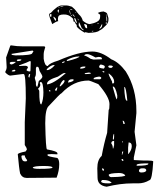

<svg xmlns="http://www.w3.org/2000/svg" viewBox="-28 -665 612 724"><path d="M10.7 -492.2 12.7 -494.1Q35.2 -490.2 59.6 -490.2H139.6L142.6 -487.3Q136.7 -469.7 136.7 -460V-443.4Q140.6 -416 152.3 -416Q158.2 -426.8 191.4 -436.5Q270.5 -470.7 320.3 -470.7Q353.5 -470.7 391.6 -441.4Q419.9 -430.7 446.3 -395.5Q486.3 -332 486.3 -246.1V-238.3L479.5 -168L486.3 -117.2L476.6 -71.3V-69.3V-61.5L513.7 -59.6H530.3Q546.9 -59.6 549.8 -56.6Q545.9 14.6 535.2 14.6Q515.6 26.4 493.2 26.4H472.7Q425.8 26.4 374 39.1Q339.8 34.2 339.8 4.9L338.9 -30.3Q338.9 -62.5 355.5 -77.1Q364.3 -125 376 -164.1L381.8 -251Q384.8 -251 384.8 -272.5Q384.8 -298.8 342.8 -347.7Q310.5 -361.3 305.7 -361.3Q249 -361.3 204.1 -313.5Q200.2 -313.5 156.2 -265.6Q142.6 -254.9 142.6 -200.2Q144.5 -101.6 149.4 -101.6Q188.5 -94.7 188.5 -86.9V-83L167 -84L151.4 -83V-79.1Q151.4 -75.2 188.5 -69.3Q195.3 -62.5 195.3 -46.9V-44.9Q195.3 -21.5 185.5 4.9L72.3 5.9Q55.7 5.9 47.9 -10.7Q43.9 -29.3 39.1 -83Q39.1 -87.9 68.4 -93.8L73.2 -100.6V-101.6Q73.2 -107.4 65.4 -118.2V-148.4V-204.1L69.3 -293.9Q69.3 -385.7 61.5 -385.7H56.6L10.7 -379.9Q3.9 -379.9 -7.8 -391.6V-395.5Q-2.9 -403.3 -2.9 -412.1L-4.9 -448.2ZM95.7 -474.6 15.6 -461.9V-460Q15.6 -457 30.3 -456.1Q93.8 -456.1 93.8 -464.8L97.7 -470.7V-472.7H95.7ZM290 -456.1V-455.1Q296.9 -455.1 313.5 -443.4L324.2 -440.4L355.5 -441.4L356.4 -443.4V-444.3Q355.5 -450.2 345.7 -450.2H341.8L332 -448.2Q310.5 -460.9 300.8 -460.9Q292 -460.9 290 -456.1ZM223.6 -438.5V-437.5L225.6 -434.6Q271.5 -446.3 271.5 -452.1H269.5Q248 -452.1 223.6 -438.5ZM35.2 -437.5 38.1 -434.6H40Q52.7 -435.5 52.7 -440.4L47.9 -441.4Q35.2 -441.4 35.2 -437.5ZM43.9 -418V-416L62.5 -417H65.4Q75.2 -417 77.1 -412.1V-409.2Q72.3 -404.3 72.3 -399.4Q77.1 -395.5 84 -395.5Q86.9 -395.5 86.9 -399.4L87.9 -431.6L86.9 -434.6H84Q78.1 -430.7 44.9 -418.9ZM206.1 -428.7 207 -427.7V-426.8Q215.8 -429.7 215.8 -431.6V-433.6H213.9Q206.1 -431.6 206.1 -428.7ZM8.8 -427.7V-426.8Q8.8 -423.8 13.7 -421.9Q21.5 -421.9 31.2 -430.7V-431.6H15.6Q8.8 -430.7 8.8 -427.7ZM345.7 -412.1Q345.7 -408.2 363.3 -406.2Q367.2 -409.2 367.2 -414.1Q367.2 -418.9 351.6 -421.9Q345.7 -418 345.7 -412.1ZM148.4 -404.3V-400.4Q162.1 -400.4 177.7 -418V-418.9L176.8 -419.9H175.8Q164.1 -419.9 148.4 -404.3ZM382.8 -418 379.9 -414.1Q381.8 -409.2 387.7 -409.2H392.6L397.5 -413.1V-414.1Q396.5 -418 387.7 -418ZM274.4 -408.2V-406.2H279.3Q293.9 -408.2 293.9 -412.1V-414.1H287.1Q274.4 -413.1 274.4 -408.2ZM114.3 -413.1H109.4L107.4 -407.2V-389.6Q107.4 -377.9 103.5 -374V-369.1L107.4 -355.5V-347.7Q107.4 -339.8 112.3 -336.9Q113.3 -336.9 118.2 -359.4Q131.8 -370.1 131.8 -376Q131.8 -380.9 121.1 -397.5Q118.2 -413.1 114.3 -413.1ZM16.6 -397.5V-395.5H26.4L30.3 -399.4V-400.4L25.4 -402.3Q16.6 -399.4 16.6 -397.5ZM366.2 -394.5 360.4 -397.5 358.4 -395.5V-394.5L363.3 -391.6H364.3ZM291 -387.7 293 -385.7H293.9Q315.4 -385.7 315.4 -389.6L307.6 -391.6Q291 -389.6 291 -387.7ZM149.4 -349.6V-346.7Q174.8 -349.6 219.7 -388.7V-389.6H213.9Q210 -389.6 190.4 -376Q149.4 -363.3 149.4 -349.6ZM382.8 -387.7H381.8V-384.8Q381.8 -381.8 394.5 -357.4Q394.5 -349.6 398.4 -349.6L402.3 -353.5V-357.4Q402.3 -373 382.8 -387.7ZM79.1 -376 81.1 -373H83L85.9 -385.7H83Q80.1 -385.7 79.1 -376ZM325.2 -369.1V-366.2H349.6L353.5 -369.1V-373L348.6 -376H343.8Q325.2 -373 325.2 -369.1ZM228.5 -353.5Q250 -357.4 250 -364.3L247.1 -366.2H244.1Q229.5 -366.2 228.5 -353.5ZM197.3 -341.8V-339.8H200.2Q215.8 -352.5 215.8 -361.3H213.9V-363.3Q206.1 -363.3 197.3 -341.8ZM122.1 -351.6 124 -345.7Q124 -337.9 115.2 -330.1Q120.1 -325.2 120.1 -320.3Q120.1 -271.5 127 -271.5H127.9Q135.7 -289.1 135.7 -317.4Q134.8 -353.5 127 -355.5H125Q122.1 -355.5 122.1 -351.6ZM397.5 -338.9V-335.9Q409.2 -292 412.1 -290L414.1 -296.9V-305.7Q407.2 -338.9 397.5 -338.9ZM441.4 -336.9H440.4Q442.4 -285.2 450.2 -285.2H452.1Q447.3 -336.9 441.4 -336.9ZM185.5 -335 179.7 -327.1V-325.2L180.7 -323.2H185.5L188.5 -335ZM158.2 -325.2 156.2 -323.2 158.2 -320.3H162.1V-323.2L160.2 -325.2ZM434.6 -210V-209L437.5 -197.3H442.4Q441.4 -210 434.6 -210ZM397.5 -139.6 398.4 -138.7H399.4Q402.3 -138.7 402.3 -148.4V-160.2Q398.4 -160.2 397.5 -139.6ZM391.6 -124Q397.5 -117.2 397.5 -105.5H399.4L402.3 -117.2V-133.8Q391.6 -133.8 391.6 -124ZM434.6 -132.8H432.6V-127.9H434.6ZM457 -127.9 455.1 -108.4V-84H456.1Q468.8 -99.6 468.8 -113.3V-114.3Q468.8 -127.9 457 -127.9ZM431.6 -83V-81.1H432.6L436.5 -91.8V-93.8H434.6Q431.6 -93.8 431.6 -83ZM54.7 -79.1 52.7 -75.2V-74.2Q54.7 -56.6 65.4 -56.6H71.3L74.2 -59.6V-61.5Q65.4 -72.3 65.4 -79.1ZM434.6 -65.4H430.7V-61.5L434.6 -57.6L437.5 -59.6V-61.5ZM487.3 -43V-40Q531.2 -40 531.2 -46.9V-48.8H517.6Q487.3 -47.9 487.3 -43ZM95.7 -33.2Q95.7 -28.3 121.1 -28.3Q169.9 -28.3 169.9 -33.2Q169.9 -39.1 136.7 -39.1Q99.6 -39.1 95.7 -33.2ZM360.4 -30.3H357.4V-24.4L360.4 -21.5H363.3L364.3 -24.4V-25.4ZM496.1 -22.5V-19.5Q498 -14.6 504.9 -14.6Q520.5 -14.6 523.4 -21.5V-24.4Q521.5 -30.3 512.7 -30.3H507.8Q498 -30.3 496.1 -22.5ZM381.8 -4.9Q384.8 2.9 391.6 2.9Q444.3 2 444.3 -3.9Q437.5 -12.7 419.9 -12.7Q381.8 -11.7 381.8 -4.9ZM357.4 13.7 353.5 17.6V19.5Q353.5 26.4 379.9 26.4H384.8L392.6 24.4V23.4Q382.8 13.7 361.3 13.7ZM361.3 -621.1V-622.1H363.3V-621.1Q369.1 -620.1 374 -616.2Q376 -616.2 380.9 -596.7V-588.9Q380.9 -576.2 365.2 -563.5Q357.4 -554.7 346.7 -549.8Q338.9 -542 305.7 -541Q303.7 -541 293 -543.9V-542H292L289.1 -543Q266.6 -556.6 261.7 -564.5Q261.7 -573.2 257.8 -574.2Q255.9 -580.1 253.4 -582.5Q251 -585 249 -584Q249 -594.7 244.1 -597.7Q230.5 -611.3 211.9 -610.4Q202.1 -610.4 196.3 -607.4Q190.4 -604.5 190.4 -591.8L191.4 -585H188.5Q189.5 -584 187.5 -584L186.5 -583Q185.5 -583 185.5 -584Q183.6 -583 168.9 -574.2Q157.2 -603.5 157.2 -610.4L159.2 -614.3Q164.1 -615.2 173.8 -627Q189.5 -640.6 192.4 -640.6Q199.2 -644.5 204.1 -644.5H217.8H223.6Q228.5 -644.5 243.2 -639.6L253.9 -629.9L269.5 -610.4Q280.3 -601.6 284.2 -586.9Q299.8 -574.2 310.5 -574.2Q327.1 -577.1 337.9 -583Q349.6 -588.9 349.6 -601.6V-609.4Q346.7 -611.3 340.8 -616.2Q353.5 -622.1 361.3 -621.1ZM268.6 -571.3V-569.3Q275.4 -556.6 286.1 -550.8L287.1 -551.8Q288.1 -553.7 280.3 -558.6Q271.5 -581.1 269.5 -581.1ZM292 -574.2H289.1Q293 -558.6 297.9 -558.6H300.8L299.8 -570.3Q295.9 -574.2 292 -574.2ZM253.9 -597.7 252 -594.7Q253.9 -584 261.7 -577.1V-581.1Q255.9 -597.7 253.9 -597.7ZM356.4 -574.2 346.7 -556.6V-555.7Q358.4 -560.5 357.4 -573.2Q357.4 -574.2 356.4 -574.2ZM182.6 -594.7Q173.8 -604.5 173.8 -601.6V-598.6L180.7 -585.9Q183.6 -588.9 183.6 -591.8Q183.6 -593.8 182.6 -594.7ZM374 -604.5Q372.1 -604.5 373 -600.6Q373 -584 375 -584H376V-594.7Q376 -598.6 374 -604.5ZM165 -612.3H163.1Q160.2 -610.4 160.2 -609.4Q160.2 -601.6 163.1 -601.6H165Q166 -601.6 166 -609.4Q166 -612.3 165 -612.3ZM194.3 -628.9H193.4Q185.5 -627 192.4 -616.2Q192.4 -617.2 192.9 -618.7Q193.4 -620.1 193.8 -622.6Q194.3 -625 194.3 -627ZM233.4 -626V-625Q236.3 -610.4 237.3 -610.4H238.3L235.4 -625L234.4 -626ZM246.1 -611.3H245.1Q251 -601.6 252.9 -601.6H253.9Q251 -609.4 246.1 -611.3ZM237.3 -630.9H236.3Q236.3 -627.9 243.2 -627H244.1H245.1V-627.9Q245.1 -628.9 237.3 -630.9ZM201.2 -640.6H200.2V-638.7H210.9V-639.6Q208 -640.6 201.2 -640.6ZM373 -581.1H371.1V-575.2L373 -574.2Q374 -574.2 374 -580.1V-581.1ZM344.7 -578.1H341.8L337.9 -574.2H338.9L344.7 -577.1ZM321.3 -548.8 318.4 -546.9V-545.9Q322.3 -545.9 324.2 -547.9L323.2 -548.8ZM265.6 -594.7H264.6L266.6 -588.9H268.6L267.6 -591.8ZM243.2 -608.4H240.2Q240.2 -605.5 243.2 -605.5H244.1V-606.4ZM254.9 -619.1Q257.8 -616.2 258.8 -616.2H259.8Q258.8 -619.1 254.9 -619.1ZM372.1 -609.4H371.1Q371.1 -606.4 373 -606.4H374V-609.4ZM192.4 -637.7V-636.7H193.4L197.3 -637.7L195.3 -638.7H194.3ZM235.4 -635.7H234.4L235.4 -634.8H236.3V-635.7ZM317.4 -571.3V-570.3H319.3H320.3V-571.3ZM367.2 -608.4V-607.4V-606.4ZM205.1 -633.8H204.1V-632.8H205.1L206.1 -633.8ZM188.5 -611.3 189.5 -610.4Q190.4 -610.4 191.4 -611.3ZM189.5 -629.9H188.5H190.4H191.4Z"/></svg>

Font: Love Ya Like A Sister
Style: Regular
Weight: 400
Designer: Kimberly Geswein
Foundry: Kimberly Geswein
Version: Version 1.002 2007